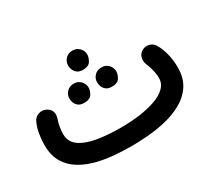

<svg xmlns="http://www.w3.org/2000/svg" viewBox="-114 -739 1099 993"><g transform="rotate(-30 435.0 -242.5)"><path d="M31.7 -182.1Q31.7 -214.4 37.6 -248.8Q43.5 -283.2 57.1 -311Q66.9 -331.5 89.4 -338.9Q111.8 -346.2 132.3 -335.9Q175.3 -314.9 156.7 -261.2Q151.4 -247.6 147.5 -224.6Q143.6 -201.7 143.6 -182.1Q143.6 -137.7 178.7 -111.3Q213.9 -85 276.4 -73.7Q338.9 -62.5 420.9 -62.5Q479.5 -62.5 532.7 -69.6Q585.9 -76.7 627.9 -91.6Q669.9 -106.4 694.1 -130.1Q718.3 -153.8 718.3 -187Q718.3 -211.4 710.9 -239Q703.6 -266.6 697.8 -278.8Q688 -301.3 693.4 -322.3Q698.7 -343.3 718.3 -354.5Q738.3 -365.7 760.5 -359.9Q782.7 -354 793.9 -334Q811 -304.7 820.6 -265.9Q830.1 -227.1 830.1 -187Q830.1 -121.1 800.3 -77.9Q770.5 -34.7 722.7 -9.3Q674.8 16.1 619.4 28.3Q564 40.5 511.5 44.2Q459 47.9 420.9 47.9Q379.4 47.9 327.9 44.4Q276.4 41 224.4 28.8Q172.4 16.6 128.7 -8.3Q85 -33.2 58.3 -75.4Q31.7 -117.7 31.7 -182.1ZM343.3 -478Q343.3 -499.5 359.1 -516.4Q375 -533.2 399.9 -533.2Q417.5 -533.2 429.7 -525.9Q441.9 -518.6 449.2 -507.3Q458 -493.2 458 -478Q458 -460.4 446 -439.9Q434.1 -419.4 400.4 -419.4Q377 -419.4 365 -429.4Q353 -439.5 348.1 -452.6Q343.3 -464.4 343.3 -478ZM429.7 -327.6Q429.7 -349.1 445.3 -366Q460.9 -382.8 485.8 -382.8Q503.9 -382.8 516.1 -375.7Q528.3 -368.7 535.2 -357.4Q544.4 -342.8 544.4 -327.6Q544.4 -310.1 532.5 -289.6Q520.5 -269 486.3 -269Q463.4 -269 451.2 -279.1Q439 -289.1 434.1 -302.7Q429.7 -315.4 429.7 -327.6ZM263.7 -326.7Q263.7 -348.1 279.5 -365Q295.4 -381.8 320.3 -381.8Q337.9 -381.8 350.1 -374.5Q362.3 -367.2 369.1 -356Q378.4 -342.3 378.4 -326.2Q378.4 -308.6 366.5 -288.3Q354.5 -268.1 320.3 -268.1Q297.4 -268.1 285.2 -278.1Q272.9 -288.1 268.1 -301.3Q263.7 -314 263.7 -326.7Z"/></g></svg>

Font: Mikhak SemiBold
Style: Regular
Weight: 600
Designer: Amin Abedi
Version: Version 3.3